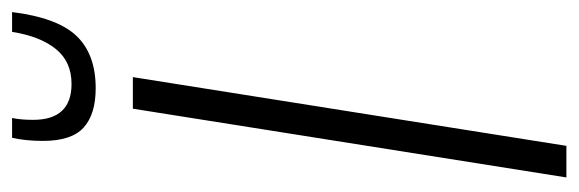

<svg xmlns="http://www.w3.org/2000/svg" viewBox="-332 -602 935 310"><g transform="rotate(-90 135.0 -447.5)"><path d="M3 0 114 -700H165L54 0ZM147 -760Q105 -760 83.5 -779.5Q62 -799 62 -845Q62 -873 67 -895H99Q96 -881 96 -861Q96 -799 154 -799Q190 -799 210.5 -824.5Q231 -850 238 -895H270Q261 -822 231.5 -791Q202 -760 147 -760Z"/></g></svg>

Font: Georama Condensed Light
Style: Italic
Weight: 300
Width: 3
Italic angle: -9°
Designer: Jean-Baptiste Levee
Foundry: Production Type
Version: Version 1.000